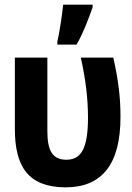

<svg xmlns="http://www.w3.org/2000/svg" viewBox="-20 -798 570 827"><path d="M227 -620V-606H310C340 -659 362 -718 379 -767V-778H252C249 -745 236 -653 227 -620ZM262 9C418 9 499 -89 499 -294C499 -380 490 -451 468 -550H328C349 -456 359 -372 359 -292C359 -161 331 -110 266 -110C205 -110 184 -150 184 -234V-550H44V-243C44 -81 101 8 262 9Z"/></svg>

Font: Noto Sans Mono Condensed ExtraBold
Style: Regular
Weight: 800
Width: 3
Designer: Monotype Design Team
Foundry: Monotype Imaging Inc.
Version: Version 2.014